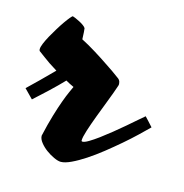

<svg xmlns="http://www.w3.org/2000/svg" viewBox="-99 -407 475 497"><g transform="rotate(15 138.5 -159.0)"><path d="M198.2 -202.1Q191.9 -183.1 182.4 -158.7Q172.9 -134.3 164.1 -110.8Q155.3 -87.4 149.2 -68.4Q143.1 -49.3 143.1 -41Q143.1 -38.1 146 -38.1Q151.4 -38.1 162.1 -44.4Q172.9 -50.8 186.8 -61Q200.7 -71.3 215.8 -83.5Q231 -95.7 244.9 -107.7Q258.8 -119.6 270 -129.4Q281.2 -139.2 287.1 -144Q291.5 -139.6 297.6 -132.8Q303.7 -126 309.1 -120.1Q298.3 -109.4 282.2 -94Q266.1 -78.6 247.3 -62.5Q228.5 -46.4 208.3 -30.3Q188 -14.2 168.7 -1.5Q149.4 11.2 132.8 19Q116.2 26.9 105 26.9Q97.7 26.9 86.4 21.7Q75.2 16.6 64.9 9Q54.7 1.5 47.4 -7.8Q40 -17.1 40 -25.9Q47.4 -58.6 54.7 -83Q62 -107.4 68.4 -124.8Q74.7 -142.1 79.6 -152.8Q84.5 -163.6 86.9 -168.9Q81.1 -171.4 75.7 -174.3Q70.3 -177.2 64.9 -180.2Q57.1 -171.9 47.6 -162.6Q38.1 -153.3 28.3 -144Q18.6 -134.8 8.8 -126Q-1 -117.2 -8.8 -109.9L-32.2 -133.8Q-19.5 -146 -1.7 -163.3Q16.1 -180.7 33.2 -198.2Q21 -205.6 11.2 -212.2Q1.5 -218.8 -5.4 -224.1Q-13.7 -230 -20 -234.9Q-22.9 -236.3 -22.9 -241.2Q-22.9 -246.6 -18.8 -256.6Q-14.6 -266.6 -8.3 -278.1Q-2 -289.6 5.4 -301.5Q12.7 -313.5 19.5 -323.2Q26.4 -333 31.5 -339.1Q36.6 -345.2 38.1 -345.2Q39.1 -345.2 44.7 -342.8Q50.3 -340.3 56.6 -337.2Q63 -334 68.4 -330.1Q73.7 -326.2 75.2 -323.2Q75.7 -320.8 76.2 -313Q76.7 -305.2 77.1 -293.9Q96.2 -284.2 116.2 -271.7Q136.2 -259.3 152.8 -248Q172.4 -235.4 189.9 -222.2Q196.3 -218.3 198 -212.4Q199.7 -206.5 198.2 -202.1Z"/></g></svg>

Font: Yesteryear
Style: Regular
Weight: 400
Designer: Astigmatic (AOETI)
Foundry: Astigmatic (AOETI)
Version: Version 1.000